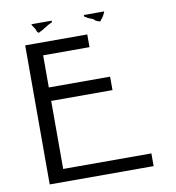

<svg xmlns="http://www.w3.org/2000/svg" viewBox="-90 -900 906 988"><g transform="rotate(-10 363.5 -406.0)"><path d="M414.1 -718.8V-652.3H171.9V-484.4H492.2V-414.1H171.9V-58.6H632.8V7.8H89.8V-718.8ZM414.1 -812.5V-820.3H519.5V-816.4L511.7 -800.8Q507.8 -793 503.9 -789.1L500 -781.2V-785.2L496.1 -781.2Q496.1 -773.4 488.3 -773.4L468.8 -781.2L460.9 -789.1L453.1 -793L433.6 -800.8ZM140.6 -816.4V-820.3H195.3H246.1V-812.5L238.3 -808.6L222.7 -800.8L210.9 -793L203.1 -789.1L191.4 -781.2L175.8 -773.4Q168 -765.6 160.2 -781.2L156.2 -793L148.4 -804.7Z"/></g></svg>

Font: 和音 by 宁静之雨，公众号njzyshare
Style: Regular
Weight: 400
Designer: Steve Matteson
Foundry: Ascender Corporation
Version: Version 6.00;June 8, 2018;FontCreator 11.0.0.2388 32-bit